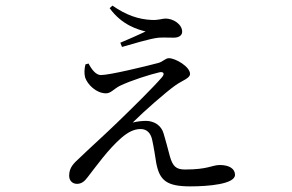

<svg xmlns="http://www.w3.org/2000/svg" viewBox="-20 -612 1040 683"><path d="M295 -386 284 -383C280 -367 279 -351 283 -336C291 -312 322 -280 357 -280C374 -280 383 -294 405 -306C446 -326 514 -347 544 -354C561 -359 568 -351 556 -337C525 -301 453 -230 396 -175C358 -138 296 -82 264 -51C242 -31 226 -16 226 13C226 31 238 42 254 42C270 42 281 33 292 18C321 -19 364 -80 411 -121C434 -141 456 -153 480 -153C504 -153 516 -137 521 -116C527 -89 532 -57 536 -31C548 30 573 51 657 51C721 51 816 43 816 10C816 -12 795 -25 762 -25C734 -25 721 -9 638 -9C606 -9 594 -21 584 -57C578 -81 569 -113 562 -137C554 -166 528 -182 499 -182C485 -182 467 -180 452 -176C494 -218 570 -284 602 -307C628 -326 656 -333 656 -349C656 -375 604 -405 581 -405C568 -405 561 -393 543 -388C498 -376 370 -345 339 -345C322 -345 307 -363 295 -386ZM370 -583C414 -522 471 -507 498 -500C475 -489 439 -473 408 -460L414 -445C447 -454 513 -475 545 -478C565 -479 580 -478 598 -478C619 -478 628 -488 628 -499C628 -526 596 -546 569 -546C557 -546 545 -540 520 -541C473 -543 429 -558 380 -592Z"/></svg>

Font: Harano Aji Mincho TW
Style: Regular
Weight: 400
Foundry: Masamichi Hosoda
Version: HaranoAjiMinchoTW-Regular version 20230610;ttx 4.39.4